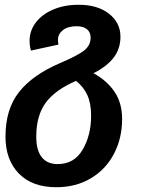

<svg xmlns="http://www.w3.org/2000/svg" viewBox="-20 -565 601 805"><path d="M492 -66Q492 14 458 79.5Q424 145 361 182.5Q298 220 216 220Q115 220 59 162.5Q3 105 3 8Q3 -108 60.5 -180Q118 -252 233 -301Q306 -332 333 -353.5Q360 -375 360 -407Q360 -430 344.5 -442.5Q329 -455 301 -455Q264 -455 243.5 -438.5Q223 -422 223 -398Q223 -390 225 -378L110 -353Q104 -371 104 -394Q104 -436 130 -470.5Q156 -505 203 -525Q250 -545 310 -545Q389 -545 437 -507.5Q485 -470 485 -411Q485 -361 457 -324Q429 -287 372 -258Q430 -226 461 -179Q492 -132 492 -66ZM362 -80Q362 -131 346.5 -165.5Q331 -200 299 -226Q211 -188 171.5 -134Q132 -80 132 8Q132 65 155 94Q178 123 222 123Q291 123 326.5 62.5Q362 2 362 -80Z"/></svg>

Font: FiraGO Medium
Style: Italic
Weight: 500
Italic angle: -8°
Designer: bBox Type GmbH
Foundry: bBox Type GmbH
Version: Version 1.001